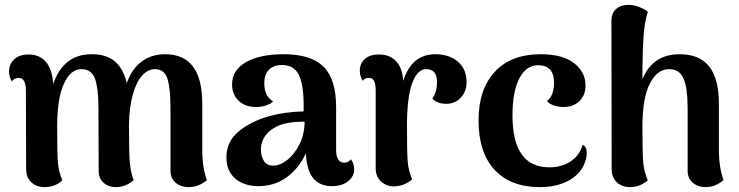

<svg xmlns="http://www.w3.org/2000/svg" viewBox="-20 -752 3026 786"><path d="M827 -15Q794 14 753 14Q720 14 699 -4Q678 -22 678 -53V-308Q678 -387 666 -428Q654 -469 614 -469Q586 -469 562.5 -443.5Q539 -418 524 -366Q509 -314 508 -240L509 -141Q509 -62 527 -15Q496 14 455 14Q424 14 404 -4Q384 -22 384 -53L383 -308Q383 -392 368.5 -430.5Q354 -469 313 -469Q269 -469 241.5 -409Q214 -349 214 -233Q214 -125 217 -87.5Q220 -50 235 -14Q207 14 161 14Q129 14 108 -6Q87 -26 87 -59L86 -380Q86 -433 57 -433Q49 -433 41 -429.5Q33 -426 29 -418Q17 -437 17 -459Q17 -490 38.5 -509.5Q60 -529 97 -529Q142 -529 168 -498.5Q194 -468 198 -408Q217 -466 256 -498Q295 -530 356 -530Q416 -530 450.5 -500.5Q485 -471 499 -412Q518 -467 558 -498.5Q598 -530 656 -530Q808 -530 808 -328V-141Q808 -65 827 -15Z M1430 -59Q1430 -30 1405 -10Q1380 10 1338 10Q1290 10 1263 -21.5Q1236 -53 1232 -124Q1204 -63 1154 -26.5Q1104 10 1038 10Q979 10 943 -21Q907 -52 907 -108Q907 -172 956 -213Q1005 -254 1080 -276Q1145 -294 1223 -296V-321Q1223 -406 1203 -446Q1183 -486 1134 -486Q1102 -486 1082 -467.5Q1062 -449 1062 -411Q1062 -358 1098 -337Q1087 -326 1068.5 -320Q1050 -314 1029 -314Q983 -314 956.5 -340Q930 -366 930 -406Q930 -465 987 -497.5Q1044 -530 1142 -530Q1253 -530 1304.5 -479Q1356 -428 1356 -313V-139Q1356 -86 1389 -86Q1396 -86 1404 -89.5Q1412 -93 1417 -100Q1430 -81 1430 -59ZM1227 -254Q1148 -254 1109 -232Q1081 -218 1064.5 -194Q1048 -170 1048 -139Q1048 -112 1060.5 -93Q1073 -74 1098 -74Q1127 -74 1157 -98Q1187 -122 1207 -163.5Q1227 -205 1227 -254Z M1890 -416Q1890 -378 1867 -353Q1844 -328 1809 -327Q1769 -327 1750 -348Q1761 -366 1765 -381Q1769 -396 1769 -416Q1769 -442 1758 -455.5Q1747 -469 1725 -469Q1688 -469 1667 -410.5Q1646 -352 1646 -236Q1646 -129 1649 -91.5Q1652 -54 1667 -18Q1656 -7 1637 1.5Q1618 10 1593 11Q1562 11 1540 -9Q1518 -29 1518 -63V-380Q1518 -408 1511.5 -420.5Q1505 -433 1491 -433Q1472 -433 1465 -421Q1453 -441 1453 -462Q1453 -492 1473.5 -510.5Q1494 -529 1531 -529Q1575 -529 1601 -502Q1627 -475 1631 -421Q1665 -530 1762 -530Q1819 -530 1854.5 -499.5Q1890 -469 1890 -416Z M1939 -259Q1939 -386 2005.5 -458Q2072 -530 2194 -530Q2283 -530 2330 -493.5Q2377 -457 2377 -402Q2377 -362 2352 -338Q2327 -314 2287 -314Q2267 -314 2248.5 -320Q2230 -326 2219 -338Q2248 -361 2248 -413Q2248 -485 2183 -485Q2134 -485 2106 -431Q2078 -377 2078 -279Q2078 -67 2229 -67Q2281 -67 2317.5 -92.5Q2354 -118 2365 -159Q2382 -152 2382 -126Q2382 -113 2378 -98Q2363 -45 2313 -15.5Q2263 14 2190 14Q2070 14 2004.5 -57Q1939 -128 1939 -259Z M2942 -15Q2909 14 2869 14Q2837 14 2816 -4Q2795 -22 2795 -53V-308Q2795 -391 2778.5 -430Q2762 -469 2719 -469Q2670 -469 2640 -409Q2610 -349 2610 -236Q2610 -126 2613 -88.5Q2616 -51 2632 -14Q2622 -4 2602.5 5Q2583 14 2559 14Q2526 14 2505 -6Q2484 -26 2484 -59L2483 -665Q2483 -698 2502 -715Q2521 -732 2552 -732Q2576 -732 2598 -723Q2620 -714 2632 -704Q2619 -662 2615 -610Q2611 -558 2610 -472V-428Q2652 -530 2762 -530Q2844 -530 2883.5 -479.5Q2923 -429 2923 -328V-141Q2923 -65 2942 -15Z"/></svg>

Font: Arima Madurai Black
Style: Regular
Weight: 900
Designer: Joana Correia and Natanael Gama
Foundry: NDISCOVER
Version: Version 1.020